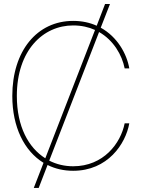

<svg xmlns="http://www.w3.org/2000/svg" viewBox="-20 -839 700 952"><path d="M147.5 92.8H171.9L215.8 -21C253.4 -2 296.4 7.8 342.8 7.8C513.7 7.8 603 -125 621.1 -227.5H598.1C578.6 -128.4 493.2 -14.6 342.8 -14.6C300.8 -14.6 260.7 -23.9 224.1 -42.5L471.2 -680.2C543 -639.2 585 -566.4 598.1 -500H621.1C608.9 -571.3 562.5 -655.8 479.5 -701.7L525.4 -819.3H501L459.5 -711.4C425.8 -726.6 387.2 -735.4 342.8 -735.4C163.6 -735.4 41 -586.4 41 -363.3C41 -209 100.1 -90.3 195.8 -31.7ZM63.5 -363.3C63.5 -589.4 193.4 -712.9 342.8 -712.9C383.8 -712.9 419.9 -704.6 451.2 -690.4L204.6 -54.2C121.6 -106.4 63.5 -210.9 63.5 -363.3Z"/></svg>

Font: Raveo Display Display Thin
Style: Regular
Weight: 100
Designer: Jakub Foglar, Rasmus Andersson (Inter)
Foundry: Jakubfoglar.com
Version: Version 1.100;Glyphs 3.2.3 (3260)